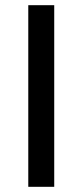

<svg xmlns="http://www.w3.org/2000/svg" viewBox="-20 -720 318 740"><path d="M89 -700H189V0H89Z"/></svg>

Font: Voces
Style: Regular
Weight: 400
Designer: Ana Paula Megda, Pablo Ugerman
Foundry: Ana Paula Megda, Pablo Ugerman
Version: Version 1.100